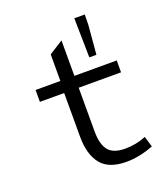

<svg xmlns="http://www.w3.org/2000/svg" viewBox="-146 -901 892 1018"><g transform="rotate(-20 300.0 -392.0)"><path d="M392 -797H451L450 -738L436 -575H396ZM206 -197V-443H69V-510H209V-660L288 -710V-510H527V-443H288V-196Q288 -124 315.5 -89.5Q343 -55 411 -55Q472 -55 528 -78L546 -18Q466 13 393 13Q293 13 249.5 -42Q206 -97 206 -197Z"/></g></svg>

Font: Office Code Pro
Style: Regular
Weight: 400
Designer: Nathan Rutzky & Paul D. Hunt
Foundry: Adobe Systems Incorporated
Version: Version 1.004